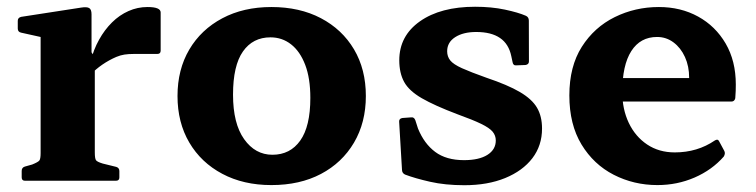

<svg xmlns="http://www.w3.org/2000/svg" viewBox="-20 -530 2216 563"><path d="M99.1 0V-311.3H258V0ZM451.1 -381.3Q451.1 -371.8 441.1 -371.8H372.2Q356.7 -371.8 345 -370Q333.3 -368.2 321.3 -363.2Q300 -354.1 280.1 -340.5Q260.3 -326.8 245.6 -311L245.6 -349.4Q254.1 -384.2 270.4 -413.4Q286.6 -442.7 308.5 -464.3Q330.3 -485.9 356.8 -497.6Q383.2 -509.4 412.4 -509.4Q451.1 -509.4 451.1 -493.5ZM53.2 0Q43.6 0 43.6 -10V-28.8Q43.6 -38.8 53 -41.6L74.4 -47.6Q92 -54.7 95.6 -59.6Q99.1 -64.5 99.1 -81.4V-180H258V-83.3Q258 -65.1 261.5 -60.2Q265 -55.3 281.3 -50.4L321 -40.6Q330 -37.8 330 -28.4V-9.6Q330 0 320 0ZM99.1 -311.3V-462L118.3 -417.3L41.7 -434.3Q32.1 -436.4 32.1 -446.4V-469Q32.1 -478.2 42.1 -480.6L218.3 -507.8Q234.7 -510.4 241.6 -506.3Q248.4 -502.2 248.4 -488V-376.7L258 -360.9V-311.3Z M775.7 12.7Q694 12.7 631.9 -20.3Q569.7 -53.2 535.1 -112Q500.5 -170.8 500.5 -248.5Q500.5 -326.1 535.1 -384.8Q569.7 -443.4 631.9 -476.4Q694 -509.4 775.7 -509.4Q858.7 -509.4 920.9 -476.7Q983.2 -444 1018 -385.4Q1052.8 -326.7 1052.8 -248.5Q1052.8 -170.8 1018 -111.7Q983.2 -52.7 921.2 -20Q859.3 12.7 775.7 12.7ZM778.8 -76.2Q830.9 -76.2 860.4 -117.8Q890 -159.4 890 -242.8Q890 -300.7 874.9 -340Q859.9 -379.3 833.6 -399.9Q807.3 -420.5 773.1 -420.5Q721.4 -420.5 692.4 -379.1Q663.3 -337.7 663.3 -252.5Q663.3 -167.6 695.9 -121.9Q728.4 -76.2 778.8 -76.2Z M1406.3 -302.1Q1468.8 -281.1 1504.4 -260.2Q1540 -239.3 1554.7 -214.1Q1569.4 -189 1569.4 -153Q1569.4 -103.3 1541.1 -66.1Q1512.7 -29 1461.3 -7.9Q1409.9 13.1 1341.7 13.1Q1285.4 13.1 1241.1 3Q1196.7 -7.1 1167.8 -18.1Q1159.2 -22.1 1158.8 -31.5L1150.4 -173.4Q1150 -182.4 1160 -184L1184.8 -185.8Q1194.3 -187.4 1197.9 -177.4L1205.7 -153.1Q1223.7 -108.8 1256.1 -84.6Q1288.5 -60.4 1340.7 -60.4Q1384.4 -60.4 1409.1 -75.8Q1433.8 -91.3 1433.8 -118.1Q1433.8 -132.6 1424.5 -143.9Q1415.1 -155.1 1390.7 -166.9Q1366.2 -178.8 1321.8 -194.8Q1254.3 -220.3 1216.8 -242Q1179.3 -263.7 1165.1 -289.7Q1150.8 -315.8 1150.8 -353.1Q1150.8 -424.8 1211.4 -467.5Q1272.1 -510.2 1373.1 -510.2Q1421.2 -510.2 1460.6 -501.8Q1500 -493.4 1522.1 -483.7Q1530.7 -479.7 1530.7 -469.7L1531 -350Q1531 -341 1521 -339.4L1494.6 -338.4Q1484.6 -337.2 1483 -347.8L1479.3 -365.2Q1471.9 -401.1 1446.2 -418.6Q1420.6 -436.2 1376.6 -436.2Q1338.2 -436.2 1314.7 -421Q1291.2 -405.9 1291.2 -379.7Q1291.2 -364.2 1300.2 -352.9Q1309.2 -341.6 1334.4 -330.1Q1359.6 -318.7 1406.3 -302.1Z M1907.8 12.7Q1838.7 12.7 1779.7 -17.5Q1720.7 -47.7 1685.1 -106.4Q1649.5 -165.1 1649.5 -250.2Q1649.5 -335.1 1686 -392.7Q1722.6 -450.2 1782.5 -479.8Q1842.5 -509.4 1912 -509.4Q1976.2 -509.4 2027.1 -481.4Q2078 -453.4 2107.8 -402.4Q2137.6 -351.3 2137.6 -282.2Q2137.6 -273.5 2137.3 -263.4Q2137 -253.3 2136 -241.8Q2133.6 -232.2 2124.6 -232.2H1792.4V-301.1H2027.3L2000.8 -285.6Q2000.8 -290.6 2000.8 -294.2Q2000.8 -297.8 2000.8 -301.8Q2000.8 -335.8 1988.5 -362.8Q1976.2 -389.8 1954.9 -405.7Q1933.6 -421.6 1906.7 -421.6Q1857.7 -421.6 1831.2 -380.3Q1804.7 -339 1804.7 -259.9Q1804.7 -209.9 1823.7 -169.8Q1842.8 -129.6 1877.6 -106.3Q1912.3 -83.1 1958.6 -83.1Q2024.9 -83.1 2076.4 -118.3Q2085.2 -123.7 2089 -115.1L2103.9 -87.4Q2107.7 -79.9 2102.3 -70.9Q2067.8 -31.6 2016.7 -9.4Q1965.7 12.7 1907.8 12.7Z"/></svg>

Font: Hahmlet
Style: Regular
Weight: 400
Designer: Minjoo Ham & Mark Frömberg
Foundry: hypertype
Version: Version 1.002